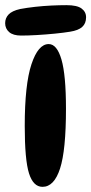

<svg xmlns="http://www.w3.org/2000/svg" viewBox="-46 -715 354 745"><path d="M143 -544Q175 -544 192.5 -484Q210 -424 210 -293Q210 -132 187 -61Q164 10 119 10Q83 10 66.5 -42.5Q50 -95 50 -226Q50 -387 76 -465.5Q102 -544 143 -544ZM36 -577Q5 -577 -10.5 -590.5Q-26 -604 -26 -625Q-26 -645 -12.5 -659Q1 -673 32 -680Q59 -685 90.5 -688.5Q122 -692 153.5 -693.5Q185 -695 212 -695Q253 -695 270.5 -682Q288 -669 288 -648Q288 -624 273 -610.5Q258 -597 226 -592Q202 -588 167 -584.5Q132 -581 97 -579Q62 -577 36 -577Z"/></svg>

Font: DynaPuff Condensed
Style: Regular
Weight: 400
Width: 3
Designer: Toshi Omagari, Jennifer Daniel
Foundry: Google Fonts
Version: Version 2.000